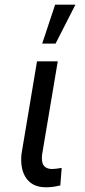

<svg xmlns="http://www.w3.org/2000/svg" viewBox="-20 -788 359 813"><path d="M64.9 0ZM224.6 -528.3 158.2 -133.3Q156.7 -120.6 157.7 -109.9Q160.6 -73.7 199.2 -72.3Q215.8 -72.3 241.2 -77.1L235.4 -2.9Q200.7 5.9 170.4 4.9Q117.7 3.9 91.3 -33.2Q64.9 -70.3 70.8 -134.8L136.7 -528.3ZM213.4 -768.1H299.3L215.3 -603.5H158.7Z"/></svg>

Font: Roboto
Style: Italic
Weight: 400
Italic angle: -12°
Designer: Google
Version: Version 2.134; 2016; ttfautohint (v1.6)